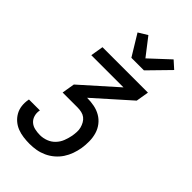

<svg xmlns="http://www.w3.org/2000/svg" viewBox="-294 -872 1189 1189"><g transform="rotate(45 300.0 -277.5)"><path d="M219 223Q192 223 164.5 219.5Q137 216 112.5 206.5Q88 197 68.5 180.5Q49 164 36 141.5Q23 119 19.5 92Q16 65 21 37L22 31H118L117 35Q113 58 119.5 79.5Q126 101 142 115Q158 129 180.5 134Q203 139 226 139Q253 139 279.5 129Q306 119 325.5 98.5Q345 78 355 52Q365 26 370 0Q373 -18 374 -36.5Q375 -55 370.5 -72Q366 -89 357.5 -104Q349 -119 336 -129Q323 -139 305.5 -143Q288 -147 269 -147H139L153 -231L383 -436H101L115 -520H513L499 -436L269 -231Q302 -231 332.5 -225Q363 -219 389 -204Q415 -189 433.5 -165Q452 -141 460.5 -112Q469 -83 469.5 -51Q470 -19 465 13Q460 42 450 70Q440 98 423.5 123Q407 148 383.5 168Q360 188 332.5 200.5Q305 213 276.5 218Q248 223 219 223ZM288 -600 204 -738 263 -774 352 -659 480 -778 529 -734 398 -600Z"/></g></svg>

Font: Iosevka Medium Extended
Style: Italic
Weight: 500
Width: 7
Italic angle: -9°
Monospace: yes
Designer: Belleve Invis
Foundry: Belleve Invis
Version: Version 32.5.0; ttfautohint (v1.8.4)